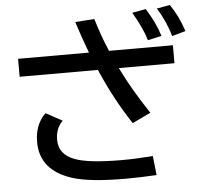

<svg xmlns="http://www.w3.org/2000/svg" viewBox="-61 -939 1121 1066"><g transform="rotate(-5 500.0 -406.5)"><path d="M59.1 -651.9H454.1Q419.9 -742.7 393.1 -827.6L500 -835Q529.3 -736.3 565.9 -651.9H921.9V-551.8H611.8Q672.4 -427.2 764.6 -289.6L662.1 -240.7Q568.8 -381.3 495.1 -551.8H59.1ZM786.1 -691.9Q768.6 -755.4 712.9 -851.1L789.1 -865.2Q839.8 -785.6 863.3 -709ZM921.9 -703.1Q900.9 -782.2 851.1 -862.8L924.3 -876Q970.7 -809.6 998 -724.1ZM769 58.1Q671.9 63.5 597.2 63.5Q394 63.5 297.9 31.7Q124 -24.9 124 -182.1Q124 -278.8 184.1 -337.9L275.9 -288.1Q235.8 -248.5 235.8 -184.6Q235.8 -103 323.7 -70.3Q401.4 -41.5 583.5 -41.5Q660.6 -41.5 757.3 -48.8Z"/></g></svg>

Font: BIZ UDGothic
Style: Bold
Weight: 700
Monospace: yes
Designer: TypeBank Co., Ltd.
Foundry: Morisawa Inc.
Version: Version 1.05